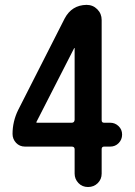

<svg xmlns="http://www.w3.org/2000/svg" viewBox="-20 -750 540 770"><path d="M126 -260.7V-259.8Q126 -257.8 127 -257.8H267.6Q278.3 -257.8 279.3 -269.5V-555.7Q279.3 -557.6 278.3 -557.6Q277.3 -557.6 277.3 -556.6ZM80.1 -162.1Q58.6 -162.1 44.4 -177.2Q30.3 -192.4 30.3 -212.9Q30.3 -262.7 52.7 -308.6L239.3 -675.8Q267.6 -729.5 327.1 -730.5Q352.5 -730.5 370.1 -712.9Q387.7 -695.3 387.7 -669.9V-267.6Q387.7 -257.8 397.5 -257.8H421.9Q441.4 -257.8 455.6 -244.1Q469.7 -230.5 469.7 -210.4Q469.7 -190.4 456.1 -176.3Q442.4 -162.1 421.9 -162.1H397.5Q388.7 -162.1 387.7 -153.3V-53.7Q387.7 -31.2 372.1 -15.6Q356.4 0 333 0Q309.6 0 294.4 -16.1Q279.3 -32.2 279.3 -53.7V-151.4Q279.3 -162.1 267.6 -162.1Z"/></svg>

Font: Rounded-X Mgen+ 1m medium
Style: Regular
Weight: 500
Designer: [Source Han Sans]
Ryoko NISHIZUKA  (kana & ideographs); Paul D. Hunt (Latin, Greek & Cyrillic); Wenlong ZHANG  (bopomofo
Version: Version 1.059.20150602